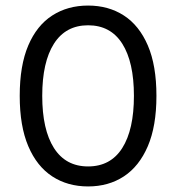

<svg xmlns="http://www.w3.org/2000/svg" viewBox="-20 -659 634 691"><path d="M297 12Q223.5 12 168 -24.2Q112.5 -60.5 81.8 -132.8Q51 -205 51 -314Q51 -423.5 81.8 -495.5Q112.5 -567.5 168 -603.2Q223.5 -639 297 -639Q370.5 -639 425.8 -603.2Q481 -567.5 512 -495.5Q543 -423.5 543 -314Q543 -205 512 -132.8Q481 -60.5 425.8 -24.2Q370.5 12 297 12ZM297 -60Q378 -60 420 -126.2Q462 -192.5 462 -314Q462 -435.5 420 -501.8Q378 -568 297 -568Q216.5 -568 174.2 -501.8Q132 -435.5 132 -314Q132 -192.5 174.2 -126.2Q216.5 -60 297 -60Z"/></svg>

Font: Karla ExtraLight
Style: Regular
Weight: 400
Version: Version 2.001